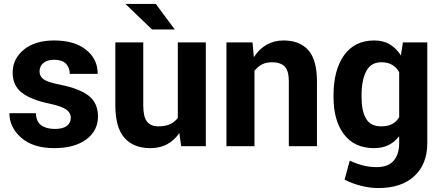

<svg xmlns="http://www.w3.org/2000/svg" viewBox="-20 -744 2249 977"><path d="M340.3 -145.5Q340.3 -169.4 318.1 -186Q295.9 -202.6 233.4 -216.3Q138.2 -235.8 91.3 -272.2Q44.4 -308.6 44.4 -374.5Q44.4 -444.3 101.1 -491.2Q157.7 -538.1 255.4 -538.1Q358.4 -538.1 417.7 -491Q477.1 -443.8 477.1 -368.2H335Q335 -400.4 315.2 -420.2Q295.4 -439.9 255.4 -439.9Q220.2 -439.9 200.7 -423.3Q181.2 -406.7 181.2 -380.9Q181.2 -356 201.4 -340.8Q221.7 -325.7 286.1 -313Q385.7 -293 432.1 -256.1Q478.5 -219.2 478.5 -151.4Q478.5 -78.6 418.7 -34.4Q358.9 9.8 256.3 9.8Q148.4 9.8 88.1 -43.2Q27.8 -96.2 27.8 -168H162.6Q164.1 -125 189.9 -106.4Q215.8 -87.9 259.3 -87.9Q299.3 -87.9 319.8 -103Q340.3 -118.2 340.3 -145.5Z M892.6 -66.9Q866.7 -29.3 830.1 -9.8Q793.5 9.8 744.6 9.8Q659.7 9.8 613.3 -42.5Q566.9 -94.7 566.9 -209.5V-528.3H709V-208.5Q709 -149.4 728 -125.2Q747.1 -101.1 786.1 -101.1Q820.8 -101.1 844.7 -111.8Q868.7 -122.6 884.8 -144V-528.3H1027.3V0H901.9ZM869.1 -594.2H753.4L618.2 -724.1H772.9Z M1265.1 -528.3 1271.5 -455.1 1272.9 -454.6Q1298.8 -494.6 1336.7 -516.4Q1374.5 -538.1 1422.9 -538.1Q1504.4 -538.1 1548.6 -489Q1592.8 -439.9 1592.8 -330.1V0H1449.7V-329.6Q1449.7 -383.8 1428.7 -405.5Q1407.7 -427.2 1363.3 -427.2Q1334 -427.2 1312.3 -415.8Q1290.5 -404.3 1274.9 -383.3V0H1132.3V-528.3Z M1677.2 -259.8Q1677.2 -387.2 1730.7 -462.6Q1784.2 -538.1 1884.3 -538.1Q1929.7 -538.1 1962.6 -518.8Q1995.6 -499.5 2020 -461.9L2030.3 -528.3H2154.3V-15.6Q2154.3 90.8 2088.6 151.9Q2022.9 212.9 1905.3 212.9Q1863.3 212.9 1818.1 201.7Q1772.9 190.4 1733.4 170.4L1759.8 73.2Q1793 88.9 1826.2 97.7Q1859.4 106.4 1897 106.4Q1954.6 106.4 1982.9 74Q2011.2 41.5 2011.2 -16.1V-48.8L2009.8 -49.3Q1986.8 -20 1955.8 -5.1Q1924.8 9.8 1883.3 9.8Q1783.7 9.8 1730.5 -60.3Q1677.2 -130.4 1677.2 -249.5ZM1819.8 -249.5Q1819.8 -179.2 1842.8 -140.1Q1865.7 -101.1 1919.4 -101.1Q1952.6 -101.1 1974.9 -112.5Q1997.1 -124 2011.2 -147.5V-377Q1997.1 -401.4 1974.9 -414.3Q1952.6 -427.2 1920.4 -427.2Q1867.2 -427.2 1843.5 -381.6Q1819.8 -335.9 1819.8 -259.8Z"/></svg>

Font: Roboto Web
Style: Bold
Weight: 700
Designer: Google
Version: Version 1.200310; 2013